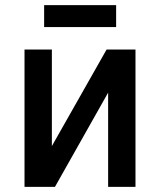

<svg xmlns="http://www.w3.org/2000/svg" viewBox="-20 -724 621 744"><path d="M75 0V-532H181V-158L393 -532H505V0H399V-365L193 0ZM151 -619V-704H430V-619Z"/></svg>

Font: Geist Med
Style: Regular
Weight: 400
Designer: Basement.studio, Andrés Briganti, Mateo Zaragoza
Foundry: Basement.studio, Vercel, Andrés Briganti, Guido Ferreyra, Mateo Zaragoza
Version: Version 1.401